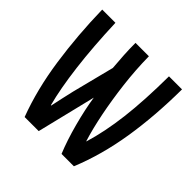

<svg xmlns="http://www.w3.org/2000/svg" viewBox="-146 -665 791 791"><g transform="rotate(45 250.0 -269.5)"><path d="M103 0Q59 -117 39 -255.5Q19 -394 16 -539H93Q98 -403 111.5 -294.5Q125 -186 145 -111H147Q152 -135 157.5 -160Q163 -185 170 -215L217 -400Q214 -437 212 -469Q210 -501 210 -539H288Q289 -460 298.5 -381.5Q308 -303 322 -233Q336 -163 353 -109H354Q379 -191 391.5 -294Q404 -397 405 -539H481Q480 -383 458.5 -249Q437 -115 390 0H318Q295 -56 276 -127Q257 -198 248 -258L185 0Z"/></g></svg>

Font: Noto Sans Mono ExtraCondensed Medium
Style: Regular
Weight: 500
Width: 2
Designer: Monotype Design Team
Foundry: Monotype Imaging Inc.
Version: Version 2.014